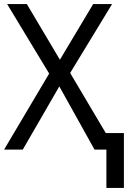

<svg xmlns="http://www.w3.org/2000/svg" viewBox="-20 -734 643 942"><path d="M499 -81.1H587.9V188H502V0H443.8L271 -310.1L91.8 0H0L221.2 -373L15.1 -713.9H111.8L273.9 -440.9L437 -713.9H529.8L324.2 -376Z"/></svg>

Font: WenQuanYi Micro Hei
Style: Regular
Weight: 400
Foundry: Ascender Corporation
Version: Version 0.2.0-beta